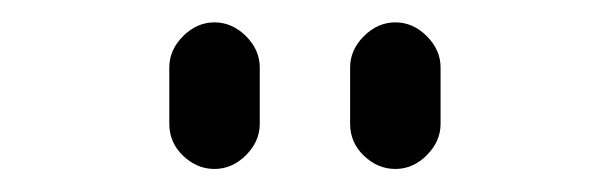

<svg xmlns="http://www.w3.org/2000/svg" viewBox="-20 -760 540 170"><path d="M290 -650.4V-700.2Q290 -715.8 302.2 -728Q314.5 -740.2 330.1 -740.2Q345.7 -740.2 357.9 -728Q370.1 -715.8 370.1 -700.2V-650.4Q370.1 -634.8 357.9 -622.6Q345.7 -610.4 330.1 -610.4Q314.5 -610.4 302.2 -622.1Q290 -633.8 290 -650.4ZM129.9 -650.4V-700.2Q129.9 -715.8 142.1 -728Q154.3 -740.2 169.9 -740.2Q185.5 -740.2 197.8 -728Q210 -715.8 210 -700.2V-650.4Q210 -634.8 197.8 -622.6Q185.5 -610.4 169.9 -610.4Q154.3 -610.4 142.1 -622.1Q129.9 -633.8 129.9 -650.4Z"/></svg>

Font: Rounded-X Mgen+ 2m regular
Style: Regular
Weight: 400
Designer: [Source Han Sans]
Ryoko NISHIZUKA  (kana & ideographs); Paul D. Hunt (Latin, Greek & Cyrillic); Wenlong ZHANG  (bopomofo
Version: Version 1.059.20150602